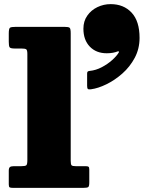

<svg xmlns="http://www.w3.org/2000/svg" viewBox="-20 -910 701 930"><path d="M384 -771Q384 -716.5 415 -684.2Q446 -652 497 -652Q513.5 -652 526.8 -654.5Q540 -657 548.5 -660.5Q553 -662.5 555.2 -660.8Q557.5 -659 555.5 -656Q545.5 -639 523.5 -619.2Q501.5 -599.5 473 -584.5Q444.5 -569.5 414.5 -566.5Q408 -566 405 -563.5Q402 -561 402 -553.5V-494Q402 -482 405.8 -479Q409.5 -476 420.5 -477.5Q455 -482 495.5 -501.8Q536 -521.5 572.8 -554Q609.5 -586.5 632.8 -630.2Q656 -674 656 -726.5Q656 -807.5 617.5 -848.8Q579 -890 516 -890Q482 -890 451.8 -875.5Q421.5 -861 402.8 -834.2Q384 -807.5 384 -771ZM83 -675Q100.5 -675 106.5 -671.5Q112.5 -668 112.5 -649V-135Q112.5 -114 107.5 -109.5Q102.5 -105 82 -105H46Q33 -105 27.8 -100.5Q22.5 -96 22.5 -83V-17Q22.5 -5 26.8 -2.5Q31 0 43 0H383Q402.5 0 407.5 -4Q412.5 -8 412.5 -27V-88Q412.5 -99 409.2 -102Q406 -105 396 -105H348Q331 -105 326.8 -109.2Q322.5 -113.5 322.5 -131V-749Q322.5 -771 317.2 -775.5Q312 -780 291 -780H58Q34.5 -780 28.5 -775.8Q22.5 -771.5 22.5 -748V-708Q22.5 -688 26.2 -681.5Q30 -675 51 -675Z"/></svg>

Font: Besley Black
Style: Regular
Weight: 900
Designer: Owen Earl
Foundry: indestructible type*
Version: Version 2.001